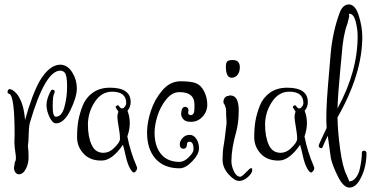

<svg xmlns="http://www.w3.org/2000/svg" viewBox="-20 -750 1675 867"><path d="M45 -109 46 -141Q46 -317 22 -326Q14 -328 14 -334.5Q14 -341 18 -345Q22 -349 28 -347Q46 -341 62 -318Q88 -278 93 -208Q125 -323 159 -384Q203 -458 253 -458Q285 -457 306 -423.5Q327 -390 327 -351Q327 -312 298 -252.5Q269 -193 233 -193Q217 -193 203.5 -221.5Q190 -250 190 -276.5Q190 -303 209 -339Q212 -345 217.5 -345Q223 -345 226 -340.5Q229 -336 223.5 -325Q218 -314 218 -268.5Q218 -223 232 -223Q259 -223 271 -267Q283 -311 283 -359.5Q283 -408 273 -421Q265 -431 252 -431Q184 -431 115 -196Q110 -177 109.5 -142.5Q109 -108 106 -92Q109 -67 109 -40Q109 -13 99 8Q86 37 65 37Q55 37 49 27.5Q43 18 43 8L47 -17Q55 -29 50 -57Q45 -89 45 -109Z M477 -354Q570 -354 570 -289Q570 -266 555 -249H556Q566 -223 566 -194Q566 -165 555 -134Q568 -66 597 1Q599 5 599 10.5Q599 16 594 22.5Q589 29 585 29Q577 29 566 8.5Q555 -12 547 -48.5Q539 -85 535 -96Q486 -25 439 -25Q437 -25 436 -25Q386 -25 357 -56.5Q328 -88 328 -130Q328 -172 333.5 -204Q339 -236 353 -272Q367 -308 397 -330Q429 -354 477 -354ZM550 -284Q550 -336 486 -336Q438 -336 407.5 -289Q377 -242 377 -187.5Q377 -133 393.5 -96.5Q410 -60 447 -60Q471 -60 491 -78Q522 -106 522 -124Q522 -142 516 -176Q510 -210 510 -222.5Q510 -235 515 -245Q507 -259 503.5 -263.5Q500 -268 506.5 -272.5Q513 -277 518 -271H517Q524 -261 531 -260Q535 -262 538 -262Q550 -274 550 -284Z M841 -230Q858 -230 858 -260V-279Q858 -334 790 -334Q757 -334 730.5 -301Q704 -268 691 -226.5Q678 -185 678 -151Q678 -90 707 -54.5Q736 -19 791 -19Q811 -19 832.5 -40Q854 -61 854 -76Q854 -110 836 -110Q824 -110 824 -97Q824 -84 815.5 -80Q807 -76 799 -81Q791 -86 792 -100.5Q793 -115 805.5 -128Q818 -141 836.5 -141Q855 -141 867 -122.5Q879 -104 878.5 -78.5Q878 -53 848 -21.5Q818 10 791 10Q721 10 682.5 -33Q644 -76 644 -152Q644 -196 661 -248.5Q678 -301 713 -342Q748 -383 795.5 -383Q843 -383 865.5 -374Q888 -365 902 -337Q916 -309 916 -277.5Q916 -246 894.5 -223Q873 -200 844 -200Q842 -200 841 -200Q817 -200 807.5 -212Q798 -224 798 -234.5Q798 -245 801 -255Q804 -265 812.5 -267Q821 -269 827 -263Q833 -257 830 -244.5Q827 -232 841 -230Z M1063 -446Q1063 -426 1053 -412.5Q1043 -399 1026 -399Q1000 -399 1000 -449Q1000 -467 1006.5 -473Q1013 -479 1031 -479Q1063 -479 1063 -446ZM1119 18Q1119 32 1099.5 49.5Q1080 67 1059.5 67Q1039 67 1012 37Q985 7 985 -29Q985 -65 990 -93.5Q995 -122 997.5 -147Q1000 -172 1002 -184Q1004 -196 1002.5 -211.5Q1001 -227 1001 -232Q1001 -237 1001 -249.5Q1001 -262 995 -276Q985 -286 991 -301.5Q997 -317 1013 -317Q1014 -317 1014 -318V-319Q1017 -319 1020 -319Q1058 -319 1058 -252Q1058 -198 1047 -156Q1025 -79 1025 -22Q1025 0 1036.5 24Q1048 48 1065 48Q1072 48 1090.5 28.5Q1109 9 1114 9Q1119 9 1119 17Z M1277 -354Q1370 -354 1370 -289Q1370 -266 1355 -249H1356Q1366 -223 1366 -194Q1366 -165 1355 -134Q1368 -66 1397 1Q1399 5 1399 10.5Q1399 16 1394 22.5Q1389 29 1385 29Q1377 29 1366 8.5Q1355 -12 1347 -48.5Q1339 -85 1335 -96Q1286 -25 1239 -25Q1237 -25 1236 -25Q1186 -25 1157 -56.5Q1128 -88 1128 -130Q1128 -172 1133.5 -204Q1139 -236 1153 -272Q1167 -308 1197 -330Q1229 -354 1277 -354ZM1350 -284Q1350 -336 1286 -336Q1238 -336 1207.5 -289Q1177 -242 1177 -187.5Q1177 -133 1193.5 -96.5Q1210 -60 1247 -60Q1271 -60 1291 -78Q1322 -106 1322 -124Q1322 -142 1316 -176Q1310 -210 1310 -222.5Q1310 -235 1315 -245Q1307 -259 1303.5 -263.5Q1300 -268 1306.5 -272.5Q1313 -277 1318 -271H1317Q1324 -261 1331 -260Q1335 -262 1338 -262Q1350 -274 1350 -284Z M1455 -172Q1450 -230 1461 -363.5Q1472 -497 1473 -506Q1482 -607 1514 -693Q1528 -730 1556 -730Q1585 -729 1600.5 -678.5Q1616 -628 1616 -584Q1616 -416 1504 -220Q1505 -157 1516 -76Q1527 5 1545 40Q1552 58 1553.5 60Q1555 62 1555.5 64Q1556 66 1556 67.5Q1556 69 1557 69Q1573 69 1585.5 54Q1598 39 1604 16Q1614 -28 1614 -60Q1614 -66 1619 -68.5Q1624 -71 1629 -68.5Q1634 -66 1635 -60Q1635 11 1603 65Q1584 97 1557.5 97Q1531 97 1506 47Q1481 -3 1474 -36Q1463 -113 1460 -137Q1446 -109 1437 -86Q1435 -81 1430 -81Q1425 -81 1422 -84.5Q1419 -88 1419 -92.5Q1419 -97 1455 -172ZM1556 -686 1557 -676Q1555 -670 1552.5 -657.5Q1550 -645 1548 -641Q1529 -590 1523 -503Q1521 -478 1516 -428Q1506 -325 1504 -259L1506 -264Q1595 -428 1595 -587Q1595 -618 1586 -653Q1577 -688 1557 -688Q1556 -687 1556 -686Z"/></svg>

Font: Ruge Boogie
Style: Regular
Weight: 400
Version: Version 1.003